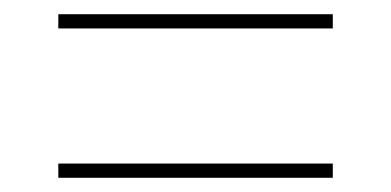

<svg xmlns="http://www.w3.org/2000/svg" viewBox="-20 -492 550 270"><path d="M62 -452V-472H448V-452ZM62 -242V-262H448V-242Z"/></svg>

Font: Noto Serif Display SemiCondensed Medium
Style: Regular
Weight: 500
Width: 4
Designer: Monotype Design Team
Foundry: Monotype Imaging Inc.
Version: Version 2.009